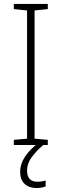

<svg xmlns="http://www.w3.org/2000/svg" viewBox="-20 -734 312 972"><path d="M222 0H50V-26L117 -32V-681L50 -688V-714H222V-688L155 -681V-32L222 -26ZM117 129Q117 186 169 186Q182 186 193.5 184Q205 182 211 180V210Q203 213 191 215.5Q179 218 165 218Q127 218 104.5 197Q82 176 82 135Q82 97 106 60Q130 23 175 -11L199 0Q163 31 140 62.5Q117 94 117 129Z"/></svg>

Font: Noto Sans Gurmukhi SemiCondensed ExtraLight
Style: Regular
Weight: 200
Width: 4
Designer: Jelle Bosma - Monotype Design Team
Foundry: Monotype Imaging Inc.
Version: Version 2.004; ttfautohint (v1.8.4.7-5d5b)